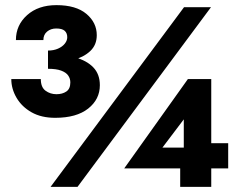

<svg xmlns="http://www.w3.org/2000/svg" viewBox="-20 -728 937 748"><path d="M697 -700 177 0H282L802 -700ZM167 -482Q220 -482 263 -493.5Q306 -505 331.5 -529Q357 -553 357 -591Q357 -640 316.5 -674Q276 -708 200 -708Q129 -708 85.5 -669Q42 -630 42 -572H149Q149 -593 163.5 -605Q178 -617 199 -617Q222 -617 232 -608Q242 -599 242 -583Q242 -570 232.5 -558Q223 -546 206 -538.5Q189 -531 167 -531ZM195 -269Q278 -269 323.5 -305Q369 -341 369 -396Q369 -439 343.5 -465.5Q318 -492 272.5 -504.5Q227 -517 167 -517V-460Q199 -460 218 -453Q237 -446 245.5 -434Q254 -422 254 -407Q254 -382 238.5 -371.5Q223 -361 200 -361Q176 -361 157.5 -374.5Q139 -388 139 -420H24Q24 -382 44.5 -347Q65 -312 103 -290.5Q141 -269 195 -269ZM464 -72H869V-170H756L746 -153H559ZM581 -111 696 -263V-100L682 -94V0H803V-420H712L464 -72Z"/></svg>

Font: Jost ExtraBold
Style: Regular
Weight: 800
Version: Version 3.710